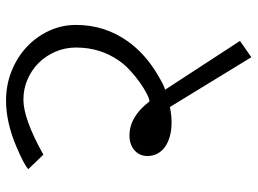

<svg xmlns="http://www.w3.org/2000/svg" viewBox="-124 -610 819 610"><g transform="rotate(-90 285.0 -305.5)"><path d="M510.3 -473.1Q510.3 -380.9 457.5 -307.6Q419.4 -254.9 358.9 -217.8Q314 -190.4 304.2 -190.4L459.5 47.9L407.7 84L249.5 -174.8Q225.6 -169.4 199.7 -169.4Q176.3 -169.4 156.7 -174.8Q137.2 -180.2 123.3 -189.9Q109.4 -199.7 101.6 -214.1Q93.8 -228.5 93.8 -246.6Q93.8 -258.8 98.6 -269.3Q103.5 -279.8 112.3 -287.4Q121.1 -294.9 132.8 -299.1Q144.5 -303.2 158.7 -303.2Q218.8 -303.2 267.1 -239.7Q275.4 -239.7 292 -248.3Q308.6 -256.8 327.6 -270.3Q346.7 -283.7 365.2 -300.8Q383.8 -317.9 396 -335.4Q438.5 -395.5 438.5 -473.1Q438.5 -507.3 425.5 -537.8Q412.6 -568.4 390.1 -591.1Q367.7 -613.8 337.4 -627Q307.1 -640.1 272.9 -640.1Q211.4 -640.1 98.1 -576.7L52.2 -624.5Q65.9 -638.2 124 -662.6Q201.2 -695.3 270 -695.3Q319.3 -695.3 363 -678Q406.7 -660.6 439.5 -630.4Q472.2 -600.1 491.2 -559.6Q510.3 -519 510.3 -473.1Z"/></g></svg>

Font: SakalBharati
Style: Regular
Weight: 400
Designer: CDAC GIST
Foundry: CDAC
Version: 13.02